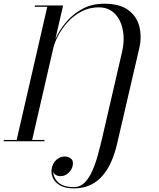

<svg xmlns="http://www.w3.org/2000/svg" viewBox="-84 -780 880 1060"><path d="M324 260Q276 260 247 243.2Q218 226.5 207 200.2Q196 174 202.5 146Q207.5 125.5 218.5 111.8Q229.5 98 244 91Q258.5 84 273.5 84Q292.5 84 308 96Q323.5 108 316.5 138Q312 157 293.8 174.8Q275.5 192.5 250.5 192.5Q235 192.5 223 185.2Q211 178 210 164Q208.5 198 236.2 225.5Q264 253 324.5 253Q358.5 253 383 228.5Q407.5 204 425.2 164Q443 124 456.2 75.8Q469.5 27.5 480.5 -20L590.5 -496Q601 -542.5 597.8 -586Q594.5 -629.5 578 -664.2Q561.5 -699 532.2 -719.2Q503 -739.5 462.5 -739.5Q409.5 -739.5 366 -716.8Q322.5 -694 290.5 -658.8Q258.5 -623.5 238.2 -585.2Q218 -547 210.5 -515.5H205Q212 -546.5 233.2 -587.8Q254.5 -629 290.2 -668.2Q326 -707.5 376.2 -733.5Q426.5 -759.5 491.5 -759.5Q576.5 -759.5 623.8 -724.8Q671 -690 685.2 -634Q699.5 -578 685 -514.5L563 11.5Q552 60 533.5 104.8Q515 149.5 486.8 184.5Q458.5 219.5 418.5 239.8Q378.5 260 324 260ZM-64 0 -62.5 -7.5H8L177 -742.5H107.5L109 -750H264.5L93.5 -7.5H162L160.5 0Z"/></svg>

Font: Bodoni Moda 28pt
Style: Italic
Weight: 400
Italic angle: -13°
Designer: Owen Earl
Foundry: indestructible type
Version: Version 2.004